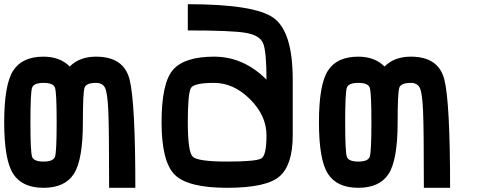

<svg xmlns="http://www.w3.org/2000/svg" viewBox="-20 -895 2290 915"><path d="M0 -312.5Q0 -492.2 43 -558.6Q85.9 -625 187.5 -625Q265.6 -625 312.5 -578.1Q359.4 -625 437.5 -625Q570.3 -625 597.7 -515.6Q625 -406.2 625 0H500Q500 -281.2 496.1 -367.2Q492.2 -453.1 480.5 -476.6Q468.8 -500 437.5 -500Q390.6 -500 382.8 -476.6Q375 -453.1 375 -312.5Q375 -132.8 332 -66.4Q289.1 0 187.5 0Q85.9 0 43 -66.4Q0 -132.8 0 -312.5ZM187.5 -500Q140.6 -500 132.8 -476.6Q125 -453.1 125 -312.5Q125 -171.9 132.8 -148.4Q140.6 -125 187.5 -125Q234.4 -125 242.2 -148.4Q250 -171.9 250 -312.5Q250 -453.1 242.2 -476.6Q234.4 -500 187.5 -500Z M875 -750V-875Q1195.3 -875 1285.2 -808.6Q1375 -742.2 1375 -515.6V-250Q1375 -109.4 1312.5 -54.7Q1250 0 1062.5 0Q875 0 812.5 -62.5Q750 -125 750 -312.5Q750 -500 804.7 -562.5Q859.4 -625 1000 -625Q1140.6 -625 1250 -515.6Q1250 -648.4 1234.4 -687.5Q1218.8 -726.6 1152.3 -738.3Q1085.9 -750 875 -750ZM1000 -500Q906.2 -500 890.6 -476.6Q875 -453.1 875 -312.5Q875 -171.9 898.4 -148.4Q921.9 -125 1062.5 -125Q1203.1 -125 1226.6 -140.6Q1250 -156.2 1250 -250Q1250 -343.8 1171.9 -421.9Q1093.8 -500 1000 -500Z M1500 -312.5Q1500 -492.2 1543 -558.6Q1585.9 -625 1687.5 -625Q1765.6 -625 1812.5 -578.1Q1859.4 -625 1937.5 -625Q2070.3 -625 2097.7 -515.6Q2125 -406.2 2125 0H2000Q2000 -281.2 1996.1 -367.2Q1992.2 -453.1 1980.5 -476.6Q1968.8 -500 1937.5 -500Q1890.6 -500 1882.8 -476.6Q1875 -453.1 1875 -312.5Q1875 -132.8 1832 -66.4Q1789.1 0 1687.5 0Q1585.9 0 1543 -66.4Q1500 -132.8 1500 -312.5ZM1687.5 -500Q1640.6 -500 1632.8 -476.6Q1625 -453.1 1625 -312.5Q1625 -171.9 1632.8 -148.4Q1640.6 -125 1687.5 -125Q1734.4 -125 1742.2 -148.4Q1750 -171.9 1750 -312.5Q1750 -453.1 1742.2 -476.6Q1734.4 -500 1687.5 -500Z"/></svg>

Font: CraftyPE
Style: Regular
Weight: 400
Designer: Erek Butcher
Foundry: Haunted Coop
Version: Version 0.018;April 4, 2024;FontCreator 15.0.0.2962 64-bit